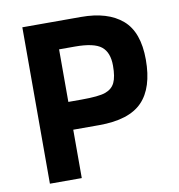

<svg xmlns="http://www.w3.org/2000/svg" viewBox="-77 -747 760 817"><g transform="rotate(-10 302.5 -338.0)"><path d="M566.9 -449.2Q566.9 -327.1 509.5 -268.1Q452.1 -209 323.2 -209H210.9V0H73.2V-675.8H327.1Q441.9 -675.8 504.4 -622.3Q566.9 -568.8 566.9 -449.2ZM424.8 -448.2Q424.8 -505.4 393.3 -530.8Q361.8 -556.2 279.8 -556.2H210.9V-329.1H267.1Q342.8 -329.1 371.8 -339.6Q400.9 -350.1 412.8 -375Q424.8 -399.9 424.8 -448.2Z"/></g></svg>

Font: Clear Sans
Style: Bold
Weight: 700
Foundry: Intel Corporation
Version: Version 1.00